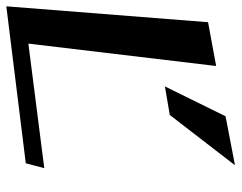

<svg xmlns="http://www.w3.org/2000/svg" viewBox="-128 -614 745 592"><g transform="rotate(90 244.0 -318.5)"><path d="M452 -26 467 -83 83 -34 152 -613 17 -588 -32 34ZM458 -671 307 -642 215 -455 303 -470Z"/></g></svg>

Font: Gamestation Warped
Style: Italic
Weight: 400
Designer: Jonas Hecksher
Foundry: Jonas Hecksher, Playtypeª, e-types AS
Version: Version 1.003